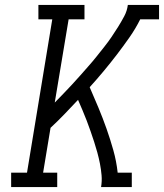

<svg xmlns="http://www.w3.org/2000/svg" viewBox="-20 -755 662 775"><path d="M25 0V-58H89L191 -677H135V-735H321V-677H257L201 -341Q201 -341 201 -341Q201 -341 201 -341L202 -342Q220 -360 237 -378Q254 -396 271 -414Q288 -432 304.5 -451Q321 -470 337.5 -488.5Q354 -507 369.5 -526.5Q385 -546 400.5 -565.5Q416 -585 430 -605.5Q444 -626 457 -647Q470 -668 481.5 -689.5Q493 -711 496 -735H622V-677H546Q527 -639 502.5 -604Q478 -569 452 -535Q426 -501 398.5 -468Q371 -435 342 -403Q360 -362 377.5 -320Q395 -278 410 -235.5Q425 -193 437.5 -148.5Q450 -104 455 -58H512V0H388Q392 -24 390 -47.5Q388 -71 383.5 -94Q379 -117 373 -139Q367 -161 360 -182.5Q353 -204 345.5 -225.5Q338 -247 330 -268Q322 -289 313 -310Q304 -331 295 -352Q268 -323 240.5 -294.5Q213 -266 184 -239L154 -58H211V0Z"/></svg>

Font: Iosevka Curly Slab LtExObl
Style: Regular
Weight: 300
Width: 7
Italic angle: -9°
Monospace: yes
Designer: Belleve Invis
Foundry: Belleve Invis
Version: Version 11.1.0; ttfautohint (v1.8.3)